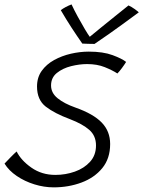

<svg xmlns="http://www.w3.org/2000/svg" viewBox="-55 -786 633 848"><path d="M182 41.5Q139.5 41.5 96.8 28.2Q54 15 19 -8.8Q-16 -32.5 -35 -63.5Q-25 -74 -7.8 -91.8Q9.5 -109.5 18.5 -117Q38 -77.5 83.8 -45.5Q129.5 -13.5 189.5 -13.5Q234.5 -13.5 275.5 -28Q316.5 -42.5 342.8 -71.5Q369 -100.5 369 -143.5Q369 -186.5 339.2 -212.5Q309.5 -238.5 254.5 -259.5Q186 -285 147.2 -315Q108.5 -345 108.5 -404Q108.5 -444 129.2 -473Q150 -502 184 -520.8Q218 -539.5 258.2 -548.8Q298.5 -558 337 -558Q400.5 -558 442.2 -542.5Q484 -527 502 -512.5Q495 -501 483.8 -485.8Q472.5 -470.5 463.5 -461.5Q441 -476 407.5 -489.5Q374 -503 329.5 -503Q296 -503 259 -493.8Q222 -484.5 196.2 -463.8Q170.5 -443 170.5 -408.5Q170.5 -375.5 199.5 -352Q228.5 -328.5 278 -311Q357.5 -283 394.5 -244.5Q431.5 -206 431.5 -150Q431.5 -86 396.8 -43.5Q362 -1 305 20.2Q248 41.5 182 41.5ZM512.5 -762Q526 -756 539.5 -746.2Q553 -736.5 558 -731.5Q477.5 -672 428.5 -637.5Q379.5 -603 362.5 -592Q350 -592 334.2 -592.5Q318.5 -593 308.5 -593.5Q285 -627 261.5 -663Q238 -699 213.5 -741Q221.5 -747.5 234.5 -754.5Q247.5 -761.5 261 -766.5Q272.5 -741.5 288.8 -711.8Q305 -682 319.8 -657.2Q334.5 -632.5 341.5 -623.5Q359.5 -638.5 390.2 -663.5Q421 -688.5 454.2 -715.2Q487.5 -742 512.5 -762Z"/></svg>

Font: Grandstander ExtraLight
Style: Italic
Weight: 200
Italic angle: -15°
Designer: Tyler Finck
Foundry: Etcetera Type Co
Version: Version 1.200; ttfautohint (v1.8.3)